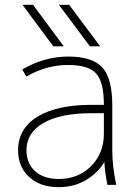

<svg xmlns="http://www.w3.org/2000/svg" viewBox="-20 -772 566 804"><path d="M90.8 -142.6Q90.8 -87.9 127 -55.2Q163.1 -22.5 225.6 -22.5Q307.6 -22.5 361.3 -76.2Q415 -129.9 415 -211.9V-297.9H363.3Q232.4 -297.9 161.6 -256.8Q90.8 -215.8 90.8 -142.6ZM356.4 -578.1 226.6 -752H269.5L399.4 -578.1ZM203.1 -578.1 74.2 -752H118.2L247.1 -578.1ZM417 -93.8Q392.6 -51.8 348.6 -23.4Q295.9 11.7 225.6 11.7Q148.4 11.7 102.1 -30.8Q55.7 -73.2 55.7 -142.6Q55.7 -233.4 136.7 -283.2Q217.8 -333 363.3 -333H415Q415 -428.7 382.8 -463.9Q350.6 -500 264.6 -500Q174.8 -500 89.8 -451.2L73.2 -481.4Q166 -535.2 266.1 -535.2Q366.2 -535.2 408.2 -489.7Q450.2 -444.3 450.2 -330.1V-142.6Q450.2 -75.2 466.8 2H429.7Q418.9 -53.7 417 -93.8Z"/></svg>

Font: Gen Shin Gothic ExtraLight
Style: Regular
Weight: 100
Designer: [Source Han Sans]
Ryoko NISHIZUKA  (kana & ideographs); Paul D. Hunt (Latin, Greek & Cyrillic); Wenlong ZHANG  (bopomofo
Version: Version 1.002.20150607